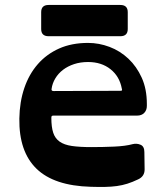

<svg xmlns="http://www.w3.org/2000/svg" viewBox="-20 -739 670 774"><path d="M176 -593Q146 -593 146 -622V-690Q146 -719 176 -719H465Q495 -719 495 -690V-622Q495 -593 465 -593ZM196 -273Q191 -273 189 -271.5Q187 -270 187 -264Q187 -227 194.5 -204Q202 -181 220.5 -168Q239 -155 270 -150.5Q301 -146 349 -146Q394 -146 440 -148Q486 -150 515 -158Q531 -162 546.5 -155.5Q562 -149 562 -126L563 -56Q563 -28 537 -16Q514 -5 493.5 1.5Q473 8 451 11Q429 14 403.5 14.5Q378 15 346 14Q198 10 127 -59Q56 -128 58 -261Q59 -328 78 -384Q97 -440 132.5 -480.5Q168 -521 218.5 -543.5Q269 -566 335 -566Q379 -566 421.5 -550Q464 -534 497.5 -502.5Q531 -471 551.5 -425.5Q572 -380 572 -320V-312Q572 -295 561.5 -284Q551 -273 533 -273ZM335 -489Q304 -489 278.5 -480.5Q253 -472 234 -457.5Q215 -443 203 -423Q191 -403 188 -381Q186 -372 196 -372L465 -373Q470 -373 471.5 -374.5Q473 -376 471 -382Q462 -431 425.5 -460Q389 -489 335 -489Z"/></svg>

Font: OpenDyslexic3
Style: Bold
Weight: 700
Designer: Abelardo Gonzalez
Version: Version 1.000;PS 001.001;hotconv 1.0.56